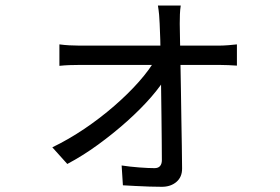

<svg xmlns="http://www.w3.org/2000/svg" viewBox="-20 -632 1040 713"><path d="M651.2 -611.5Q648.8 -596.2 648.1 -578.6Q647.5 -561 647.5 -543.9Q647.8 -522 648.5 -484.1Q649.2 -446.2 650.1 -397.8Q651 -349.4 651.9 -296.4Q652.8 -243.4 653.5 -190.6Q654.2 -137.8 655.2 -90.5Q656.2 -43.3 656.2 -6.8Q656.6 25.2 635.2 43.5Q613.9 61.7 581 61.7Q561.7 61.7 535 60.9Q508.3 60.1 482.2 58.6Q456.1 57.1 436.4 56.1L431.7 -17.5Q462.3 -12.8 497 -10.2Q531.6 -7.6 553.9 -7.6Q567.9 -7.6 574.5 -15.6Q581.1 -23.6 581.1 -37.2Q581.1 -66.6 580.6 -109.5Q580.1 -152.3 579.6 -201.8Q579.1 -251.3 578.3 -302Q577.5 -352.8 576.8 -399.9Q576.1 -446.9 575.2 -484.5Q574.3 -522 572.9 -543.9Q572.5 -558.4 570.9 -576.7Q569.2 -595 566.4 -611.5ZM200.6 -467.2Q218 -464.8 237.5 -463.7Q257.1 -462.6 275 -462.6Q284.1 -462.6 314.4 -462.6Q344.7 -462.6 388.6 -462.6Q432.5 -462.6 483.3 -462.6Q534 -462.6 584.9 -462.6Q635.7 -462.6 679.6 -462.6Q723.4 -462.6 753.9 -462.6Q784.3 -462.6 792.9 -462.6Q808.2 -462.6 828.8 -464.2Q849.4 -465.8 859.8 -467.2V-388.3Q847.1 -389.3 828.3 -390.1Q809.6 -390.9 795 -390.9Q787.2 -390.9 757.3 -390.9Q727.3 -390.9 682.9 -390.9Q638.5 -390.9 587.3 -390.9Q536.2 -390.9 484.4 -390.9Q432.5 -390.9 388.4 -390.9Q344.3 -390.9 314.2 -390.9Q284.1 -390.9 276.6 -390.9Q257 -390.9 237.9 -390.2Q218.8 -389.5 200.6 -387.5ZM174.3 -84.9Q234.3 -113.8 293.5 -153.7Q352.7 -193.7 404.6 -238.9Q456.6 -284 496.2 -328.9Q535.8 -373.8 557.9 -413.1L598.5 -412.7L599.9 -352Q579.6 -315.6 541.2 -271.4Q502.8 -227.3 451.9 -181.7Q400.9 -136.1 344 -94.7Q287.2 -53.4 229.9 -23.1Z"/></svg>

Font: Noto Sans SC Thin
Style: Regular
Weight: 100
Designer: Ryoko NISHIZUKA 西塚涼子 (kana, bopomofo & ideographs); Paul D. Hunt (Latin, Greek & Cyrillic); Sandoll Communications 산돌커뮤니
Foundry: Adobe
Version: Version 2.004-H2;hotconv 1.0.118;makeotfexe 2.5.65603